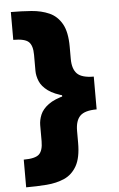

<svg xmlns="http://www.w3.org/2000/svg" viewBox="-60 -810 616 991"><g transform="rotate(-5 247.5 -314.0)"><path d="M432.1 -297.9Q337.9 -297.9 279.1 -312.3Q220.2 -326.7 189 -349.9Q157.7 -373 146.2 -400.9Q134.8 -428.7 134.8 -455.1V-537.6Q134.8 -585.4 114.7 -604.7Q94.7 -624 34.7 -624V-768.1Q89.8 -768.1 141.1 -764.2Q192.4 -760.3 233.2 -742.2Q273.9 -724.1 297.9 -681.9Q321.8 -639.6 321.8 -563V-500.5Q321.8 -448.2 345.9 -423.6Q370.1 -398.9 432.1 -398.9ZM34.7 140.1V-3.4Q94.7 -3.4 114.7 -22.7Q134.8 -42 134.8 -90.3V-172.9Q134.8 -199.2 146.2 -227.1Q157.7 -254.9 189 -278.1Q220.2 -301.3 279.1 -315.7Q337.9 -330.1 432.1 -330.1V-229Q370.1 -229 345.9 -204.3Q321.8 -179.7 321.8 -127.4V-64.9Q321.8 11.7 297.9 54Q273.9 96.2 233.2 114.3Q192.4 132.3 141.1 136.2Q89.8 140.1 34.7 140.1ZM432.1 -229H260.7V-398.9H432.1Z"/></g></svg>

Font: Inter 24pt Black
Style: Regular
Weight: 900
Designer: Rasmus Andersson
Foundry: rsms
Version: Version 4.001;git-66647c0bb